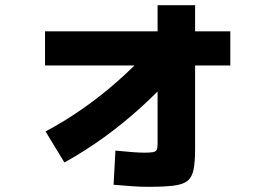

<svg xmlns="http://www.w3.org/2000/svg" viewBox="-20 -669 1040 742"><path d="M156 -161Q226 -198 296 -246.5Q366 -295 432 -353Q498 -411 556 -474L661 -391Q594 -317 524.5 -254Q455 -191 381.5 -138Q308 -85 229 -41ZM553 53Q524 53 495 51Q466 49 419 45L426 -87Q466 -83 493.5 -81Q521 -79 538 -79Q561 -79 571.5 -81Q582 -83 585.5 -90Q589 -97 589 -111V-649H734V-92Q734 -43 728 -13.5Q722 16 704.5 30Q687 44 650.5 48.5Q614 53 553 53ZM154 -416V-548H870V-416Z"/></svg>

Font: M PLUS 1 ExtraBold
Style: Regular
Weight: 800
Designer: Coji Morishita
Foundry: UNDERFOREST DESIGN
Version: Version 1.001